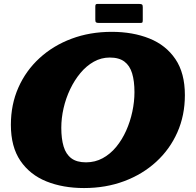

<svg xmlns="http://www.w3.org/2000/svg" viewBox="-20 -931 990 971"><path d="M462 -831Q462 -820.5 466 -817.8Q470 -815 479.5 -815H691Q699 -815 700.5 -818.5Q702 -822 702 -830V-895.5Q702 -905.5 698.2 -908.2Q694.5 -911 685 -911H472Q465.5 -911 463.8 -907.8Q462 -904.5 462 -897.5ZM545 -770 535 -640Q582 -640 609.2 -619.5Q636.5 -599 648.2 -560Q660 -521 660 -465Q660 -416.5 649.2 -366.2Q638.5 -316 618 -270.2Q597.5 -224.5 567.8 -188.2Q538 -152 499.5 -131Q461 -110 415 -110L405 20Q515 20 608 -14.8Q701 -49.5 770 -112.8Q839 -176 877 -261.8Q915 -347.5 915 -450Q915 -561.5 867 -632.2Q819 -703 735.2 -736.5Q651.5 -770 545 -770ZM405 20 415 -110Q368 -110 340.8 -130.5Q313.5 -151 301.8 -190Q290 -229 290 -285Q290 -333.5 301.5 -383.8Q313 -434 334.8 -479.8Q356.5 -525.5 386.8 -561.8Q417 -598 454.5 -619Q492 -640 535 -640L545 -770Q435 -770 342 -735.2Q249 -700.5 180 -637.2Q111 -574 73 -488.2Q35 -402.5 35 -300Q35 -188.5 83.2 -117.8Q131.5 -47 215 -13.5Q298.5 20 405 20Z"/></svg>

Font: Besley Black
Style: Italic
Weight: 900
Italic angle: -13°
Designer: Owen Earl
Foundry: indestructible type*
Version: Version 2.001